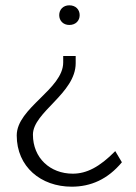

<svg xmlns="http://www.w3.org/2000/svg" viewBox="-20 -511 512 723"><path d="M250 192C322 192 386 164 439 100L414 58C355 118 306 143 254 143C169 143 104 84 104 -4C104 -89 265 -159 265 -273V-300H218V-276C218 -175 43 -105 43 -1C43 117 134 192 250 192ZM241 -417C265 -417 280 -433 280 -454C280 -475 265 -491 241 -491C218 -491 203 -475 203 -454C203 -433 218 -417 241 -417Z"/></svg>

Font: Gantari Light
Style: Regular
Weight: 300
Designer: Anugrah Pasau
Foundry: Lafontype
Version: Version 1.000